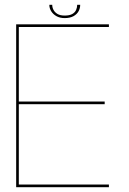

<svg xmlns="http://www.w3.org/2000/svg" viewBox="-20 -776 536 796"><path d="M47 0H431.5V-11H58V-344H414V-355H58V-664H431.5V-675H47ZM248 -701Q270.5 -701 284.8 -709Q299 -717 305.8 -729.5Q312.5 -742 312.5 -756H300Q300 -745 295.5 -734.8Q291 -724.5 279.8 -718Q268.5 -711.5 248 -711.5Q229.5 -711.5 218.2 -718.2Q207 -725 201.8 -735Q196.5 -745 196.5 -756H184.5Q184.5 -742 192.2 -729.5Q200 -717 214 -709Q228 -701 248 -701Z"/></svg>

Font: Anybody UltraCondensed Thin Thin
Style: Regular
Weight: 250
Version: Version 1.111